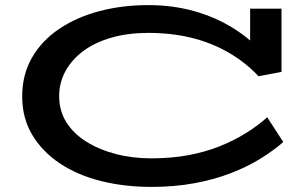

<svg xmlns="http://www.w3.org/2000/svg" viewBox="-20 -720 1206 753"><path d="M573 13Q468 13 376 -10Q284 -33 215 -79Q146 -125 106.5 -191Q67 -257 67 -342Q67 -427 105.5 -494Q144 -561 212.5 -607Q281 -653 370.5 -676.5Q460 -700 561 -700Q657 -700 741 -676.5Q825 -653 895.5 -609Q966 -565 1020 -503L961 -515V-686H1084V-438L994 -421Q941 -477 874.5 -515Q808 -553 730 -572Q652 -591 561 -591Q482 -591 417.5 -572.5Q353 -554 307.5 -520.5Q262 -487 237 -441.5Q212 -396 212 -343Q212 -286 240 -241Q268 -196 318.5 -164.5Q369 -133 434 -116Q499 -99 573 -99Q652 -99 719 -111.5Q786 -124 842 -146.5Q898 -169 944.5 -198Q991 -227 1028 -260L1091 -163Q1052 -129 1001 -97.5Q950 -66 885.5 -41Q821 -16 743 -1.5Q665 13 573 13Z"/></svg>

Font: BioRhyme Expanded SemiBold
Style: Regular
Weight: 600
Width: 7
Designer: Aoife Mooney
Foundry: Aoife Mooney Type
Version: Version 1.600;gftools[0.9.33]